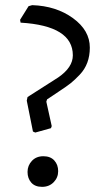

<svg xmlns="http://www.w3.org/2000/svg" viewBox="-20 -714 400 746"><path d="M263 -499C263 -467.7 244 -439 206 -413L87 -337L84 -323L108 -203L117 -199L178 -216L181 -224L160 -319L163 -328L208 -358C229.3 -372 245 -383 255 -391C265 -399 276.7 -410 290 -424C316 -451.3 329 -486.3 329 -529C329 -573.7 307.2 -611.8 263.5 -643.5C219.8 -675.2 167 -692 105 -694L91 -690L58 -637L60 -626C195.3 -618 263 -575.7 263 -499ZM188.5 -6C200.2 -18 206 -32.3 206 -49C206 -65.7 201 -79.5 191 -90.5C181 -101.5 166.8 -107 148.5 -107C130.2 -107 115.3 -101 104 -89C92.7 -77 87 -62.7 87 -46C87 -29.3 91.8 -15.5 101.5 -4.5C111.2 6.5 125.2 12 143.5 12C161.8 12 176.8 6 188.5 -6Z"/></svg>

Font: Alegreya SC
Style: Regular
Weight: 400
Designer: Juan Pablo del Peral
Foundry: Juan Pablo del Peral
Version: Version 1.003